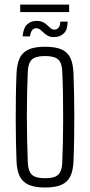

<svg xmlns="http://www.w3.org/2000/svg" viewBox="-20 -810 392 836"><path d="M176 6.5Q132 6.5 105.2 -5.2Q78.5 -17 66 -42.2Q53.5 -67.5 52 -108.5Q50.5 -144 49.5 -190.8Q48.5 -237.5 48.5 -289.5Q48.5 -341.5 49.2 -393.2Q50 -445 52 -491Q54 -532.5 66.2 -557.8Q78.5 -583 105.2 -594.8Q132 -606.5 176 -606.5Q221 -606.5 247.8 -594.8Q274.5 -583 286.5 -557.5Q298.5 -532 300 -491Q301.5 -450.5 302.5 -403Q303.5 -355.5 303.5 -305.2Q303.5 -255 302.8 -205Q302 -155 300 -108.5Q298.5 -67.5 286.2 -42.2Q274 -17 247.2 -5.2Q220.5 6.5 176 6.5ZM176 -34Q218.5 -34 234 -49.8Q249.5 -65.5 251 -100.5Q253 -146.5 254 -195.5Q255 -244.5 255 -295.5Q255 -346.5 254.2 -397.8Q253.5 -449 251 -499.5Q249.5 -537 232.8 -551.5Q216 -566 176 -566Q135.5 -566 119 -550.8Q102.5 -535.5 101 -497Q99 -453 98 -404.5Q97 -356 97 -305.2Q97 -254.5 98 -203.2Q99 -152 101 -102.5Q102.5 -64.5 119 -49.2Q135.5 -34 176 -34ZM242.5 -716H274.5Q274.5 -680 257.5 -664.2Q240.5 -648.5 215.5 -648.5Q199 -648.5 188.5 -654.2Q178 -660 170.2 -667.5Q162.5 -675 155 -681Q147.5 -687 137 -687Q127.5 -687 120.5 -679.2Q113.5 -671.5 110.5 -651.5H78.5Q81.5 -688 98 -703.5Q114.5 -719 139 -719Q156 -719 167 -713.5Q178 -708 185.8 -700.2Q193.5 -692.5 200.5 -686.8Q207.5 -681 217 -681Q227.5 -681 234.8 -689.2Q242 -697.5 242.5 -716ZM68 -790H281V-757.5H68Z"/></svg>

Font: Big Shoulders Text ExtraLight
Style: Regular
Weight: 250
Version: Version 2.002